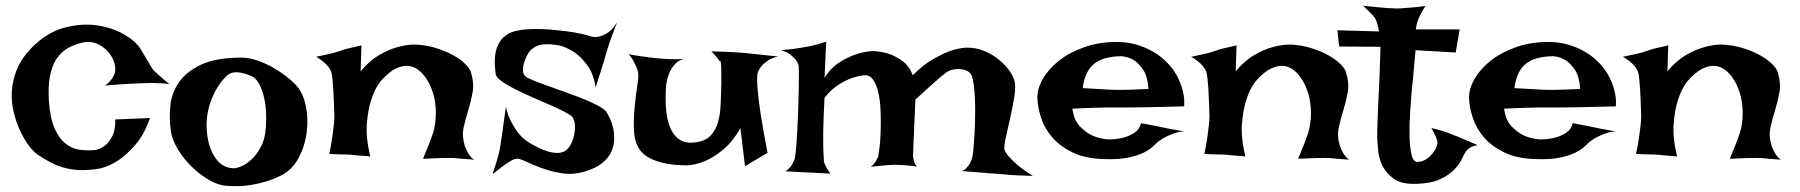

<svg xmlns="http://www.w3.org/2000/svg" viewBox="-20 -635 6168 658"><path d="M560.5 -346.7Q548.8 -348.6 531.7 -349.6Q514.6 -350.6 499 -350.6Q481.4 -350.6 461.9 -349.6Q441.4 -348.6 420.9 -347.7Q403.3 -346.7 381.3 -345.2Q359.4 -343.8 338.9 -341.8Q346.7 -345.7 353 -352.5Q359.4 -359.4 364.3 -366.2Q369.1 -374 373 -382.8Q377.9 -397.5 372.1 -418.5Q366.2 -439.5 351.1 -457Q335.9 -474.6 313 -484.9Q290 -495.1 262.7 -489.3Q233.4 -482.4 210.4 -468.8Q187.5 -455.1 172.4 -431.2Q157.2 -407.2 150.9 -372.6Q144.5 -337.9 147.5 -290Q151.4 -230.5 167 -195.3Q182.6 -160.2 205.1 -142.6Q227.5 -125 254.4 -121.6Q281.2 -118.2 307.6 -121.1Q326.2 -125 341.8 -137.7Q354.5 -148.4 365.2 -168.9Q376 -189.5 375 -225.6L494.1 -230.5Q473.6 -172.9 444.3 -139.2Q415 -105.5 387.7 -86.9Q355.5 -65.4 323.2 -57.6Q283.2 -50.8 252 -52.2Q220.7 -53.7 195.3 -61.5Q169.9 -69.3 148.4 -81.1Q127 -92.8 107.4 -106.4Q94.7 -115.2 79.1 -135.7Q63.5 -156.2 49.8 -185.1Q36.1 -213.9 27.3 -249Q18.6 -284.2 20.5 -321.8Q22.5 -359.4 38.1 -397.5Q53.7 -435.5 87.9 -470.7Q139.6 -523.4 198.7 -539.6Q257.8 -555.7 310.5 -548.3Q363.3 -541 404.3 -517.6Q445.3 -494.1 461.9 -466.8Q478.5 -439.5 486.8 -425.3Q495.1 -411.1 499.5 -403.8Q503.9 -396.5 507.3 -393.1Q510.7 -389.6 517.6 -383.8Q522.5 -378.9 529.3 -373Q535.2 -368.2 543 -361.3Q550.8 -354.5 560.5 -346.7Z M807.6 -437.5Q833 -437.5 860.4 -428.2Q887.7 -418.9 913.1 -404.8Q938.5 -390.6 959.5 -374.5Q980.5 -358.4 994.1 -343.8Q1018.6 -317.4 1027.8 -272.9Q1037.1 -228.5 1031.2 -182.1Q1025.4 -135.7 1003.9 -94.7Q982.4 -53.7 944.3 -34.2Q917 -20.5 890.6 -12.7Q864.3 -4.9 839.8 -1Q815.4 2.9 793.9 2.9Q772.5 2.9 756.8 2Q727.5 0 695.8 -18.6Q664.1 -37.1 636.2 -64.5Q608.4 -91.8 588.9 -124.5Q569.3 -157.2 565.4 -186.5Q559.6 -226.6 563.5 -270.5Q567.4 -314.5 592.3 -351.6Q617.2 -388.7 668.5 -413.1Q719.7 -437.5 807.6 -437.5ZM775.4 -58.6Q786.1 -56.6 804.7 -64Q823.2 -71.3 841.3 -87.9Q859.4 -104.5 873.5 -130.4Q887.7 -156.2 890.6 -193.4Q893.6 -229.5 891.1 -259.8Q888.7 -290 881.8 -313Q875 -335.9 866.2 -350.6Q857.4 -365.2 847.7 -371.1Q831.1 -379.9 807.6 -385.3Q784.2 -390.6 767.6 -382.8Q759.8 -378.9 748 -366.2Q736.3 -353.5 724.6 -334.5Q712.9 -315.4 703.6 -291Q694.3 -266.6 690.4 -240.2Q686.5 -213.9 689 -183.6Q691.4 -153.3 701.2 -126.5Q710.9 -99.6 729 -80.6Q747.1 -61.5 775.4 -58.6Z M1108.4 -107.4Q1115.2 -139.6 1118.7 -164.6Q1122.1 -189.5 1124 -206.1Q1126 -225.6 1126 -239.3Q1125 -255.9 1124.5 -278.8Q1124 -301.8 1122.6 -324.7Q1121.1 -347.7 1119.1 -365.7Q1117.2 -383.8 1114.3 -391.6Q1110.4 -399.4 1103.5 -408.2Q1089.8 -424.8 1063.5 -440.4Q1085.9 -445.3 1102.1 -448.7Q1118.2 -452.1 1128.9 -455.1Q1140.6 -459 1149.4 -461.9Q1157.2 -464.8 1168 -467.8Q1176.8 -469.7 1189.5 -472.7Q1202.1 -475.6 1218.8 -479.5L1215.8 -390.6Q1247.1 -427.7 1279.3 -446.3Q1311.5 -464.8 1339.8 -472.7Q1372.1 -482.4 1403.3 -482.4Q1442.4 -480.5 1476.1 -469.7Q1509.8 -459 1534.7 -444.8Q1559.6 -430.7 1575.2 -415Q1590.8 -399.4 1593.8 -387.7Q1605.5 -349.6 1599.6 -317.9Q1593.8 -286.1 1584.5 -256.3Q1575.2 -226.6 1568.8 -197.3Q1562.5 -168 1573.2 -133.8Q1577.1 -125 1581.1 -116.2Q1585 -108.4 1590.8 -100.6Q1596.7 -92.8 1604.5 -87.9Q1593.8 -88.9 1583 -89.4Q1572.3 -89.8 1563.5 -90.8Q1552.7 -91.8 1543.9 -92.8Q1534.2 -93.8 1517.6 -93.8Q1489.3 -93.8 1429.7 -90.8Q1438.5 -111.3 1443.8 -125.5Q1449.2 -139.6 1453.1 -148.4Q1457 -159.2 1459 -165Q1470.7 -193.4 1473.1 -229.5Q1475.6 -265.6 1467.8 -302.7Q1464.8 -315.4 1458 -333Q1451.2 -350.6 1439.9 -367.2Q1428.7 -383.8 1413.6 -395.5Q1398.4 -407.2 1378.9 -409.2Q1359.4 -411.1 1335.4 -399.4Q1311.5 -387.7 1284.2 -356.4Q1263.7 -330.1 1252 -292Q1241.2 -259.8 1237.3 -211.4Q1233.4 -163.1 1249 -98.6Q1235.4 -100.6 1223.6 -101.1Q1211.9 -101.6 1204.1 -102.5Q1194.3 -103.5 1186.5 -104.5Q1177.7 -104.5 1167 -105.5Q1157.2 -105.5 1142.6 -106Q1127.9 -106.4 1108.4 -107.4Z M2094.7 -557.6Q2085.9 -536.1 2079.6 -518.6Q2073.2 -501 2068.4 -487.3Q2063.5 -471.7 2059.6 -460Q2055.7 -446.3 2050.8 -428.7Q2045.9 -413.1 2038.6 -390.1Q2031.2 -367.2 2021.5 -335.9Q2013.7 -382.8 1993.2 -410.6Q1972.7 -438.5 1951.2 -454.1Q1925.8 -471.7 1896.5 -479.5Q1843.8 -488.3 1820.3 -477.5Q1796.9 -466.8 1789.1 -450.2Q1785.2 -443.4 1780.8 -433.1Q1776.4 -422.9 1773.9 -412.1Q1771.5 -401.4 1772.5 -390.6Q1773.4 -379.9 1781.2 -373Q1786.1 -368.2 1806.6 -359.9Q1827.1 -351.6 1856 -341.3Q1884.8 -331.1 1917.5 -319.3Q1950.2 -307.6 1979.5 -295.9Q2008.8 -284.2 2030.3 -272.5Q2051.8 -260.7 2058.6 -251Q2064.5 -241.2 2071.8 -225.1Q2079.1 -209 2082.5 -189.9Q2085.9 -170.9 2084.5 -150.9Q2083 -130.9 2073.2 -111.3Q2063.5 -91.8 2042.5 -75.2Q2021.5 -58.6 1986.3 -47.9Q1945.3 -35.2 1907.2 -41Q1869.1 -46.9 1837.4 -58.6Q1805.7 -70.3 1782.2 -81.5Q1758.8 -92.8 1749 -90.8Q1738.3 -88.9 1724.6 -80.1Q1710.9 -71.3 1698.7 -62Q1686.5 -52.7 1677.7 -45.4Q1668.9 -38.1 1668.9 -40Q1668.9 -42 1672.4 -51.8Q1675.8 -61.5 1680.2 -75.7Q1684.6 -89.8 1689 -106.9Q1693.4 -124 1695.3 -139.6Q1697.3 -152.3 1700.2 -170.9Q1702.1 -187.5 1705.6 -211.4Q1709 -235.4 1713.9 -269.5Q1718.8 -244.1 1728 -225.6Q1737.3 -207 1746.1 -193.4Q1756.8 -177.7 1766.6 -167Q1781.2 -153.3 1801.3 -141.6Q1821.3 -129.9 1841.8 -121.6Q1862.3 -113.3 1880.9 -111.3Q1899.4 -109.4 1912.1 -115.2Q1924.8 -121.1 1934.1 -136.7Q1943.4 -152.3 1947.3 -170.9Q1951.2 -189.5 1950.2 -206.5Q1949.2 -223.6 1941.4 -234.4Q1935.5 -241.2 1914.6 -252Q1893.6 -262.7 1864.7 -275.4Q1835.9 -288.1 1804.2 -301.8Q1772.5 -315.4 1744.6 -329.6Q1716.8 -343.8 1698.7 -356.9Q1680.7 -370.1 1678.7 -380.9Q1676.8 -396.5 1675.8 -415.5Q1674.8 -434.6 1678.2 -453.6Q1681.6 -472.7 1691.9 -490.2Q1702.1 -507.8 1722.7 -519.5Q1736.3 -527.3 1758.8 -531.2Q1781.2 -535.2 1808.6 -535.6Q1835.9 -536.1 1865.2 -533.7Q1894.5 -531.2 1921.4 -527.8Q1948.2 -524.4 1970.2 -519.5Q1992.2 -514.6 2003.9 -510.7Q2017.6 -505.9 2033.2 -509.8Q2046.9 -512.7 2062.5 -522.5Q2078.1 -532.2 2094.7 -557.6Z M2134.8 -449.2Q2160.2 -444.3 2179.2 -441.9Q2198.2 -439.5 2211.9 -437.5Q2227.5 -435.5 2239.3 -434.6Q2251 -433.6 2266.6 -432.6Q2293 -431.6 2340.8 -432.6Q2312.5 -434.6 2296.4 -418.5Q2280.3 -402.3 2272.5 -381.8Q2262.7 -357.4 2261.7 -325.2Q2259.8 -282.2 2264.2 -247.6Q2268.6 -212.9 2280.8 -189Q2293 -165 2313.5 -153.8Q2334 -142.6 2366.2 -147.5Q2398.4 -152.3 2415.5 -170.4Q2432.6 -188.5 2440.4 -215.3Q2448.2 -242.2 2449.7 -276.4Q2451.2 -310.5 2452.1 -347.7Q2452.1 -384.8 2451.7 -400.9Q2451.2 -417 2450.2 -421.9Q2449.2 -426.8 2447.3 -426.3Q2445.3 -425.8 2442.4 -430.7Q2440.4 -434.6 2436.5 -438.5Q2433.6 -442.4 2428.7 -447.8Q2423.8 -453.1 2418 -459Q2443.4 -458 2463.4 -457.5Q2483.4 -457 2497.1 -456.1Q2512.7 -455.1 2524.4 -454.1Q2535.2 -453.1 2552.7 -451.2Q2567.4 -449.2 2590.8 -447.3Q2614.3 -445.3 2646.5 -441.4Q2624 -436.5 2610.4 -426.8Q2596.7 -417 2588.9 -407.2Q2580.1 -396.5 2576.2 -383.8Q2573.2 -367.2 2576.2 -333Q2578.1 -302.7 2585.9 -250Q2593.8 -197.3 2610.4 -111.3L2533.2 -65.4L2517.6 -195.3Q2489.3 -147.5 2457.5 -121.6Q2425.8 -95.7 2398.4 -84Q2366.2 -70.3 2335.9 -68.4Q2295.9 -68.4 2267.1 -73.7Q2238.3 -79.1 2217.8 -87.9Q2197.3 -96.7 2185.1 -107.9Q2172.9 -119.1 2167 -130.9Q2153.3 -155.3 2152.3 -193.8Q2151.4 -232.4 2155.3 -271Q2159.2 -309.6 2164.1 -341.8Q2168.9 -374 2167 -385.7Q2165 -394.5 2161.1 -405.3Q2157.2 -414.1 2151.4 -425.3Q2145.5 -436.5 2134.8 -449.2Z M2656.2 -462.9Q2678.7 -464.8 2694.8 -466.8Q2710.9 -468.8 2721.7 -470.7Q2734.4 -472.7 2743.2 -474.6Q2752 -475.6 2762.7 -478.5Q2772.5 -480.5 2784.7 -483.9Q2796.9 -487.3 2811.5 -492.2L2805.7 -368.2Q2827.1 -402.3 2855.5 -420.4Q2883.8 -438.5 2909.2 -447.3Q2939.5 -458 2969.7 -460Q3001 -459 3027.3 -450.2Q3049.8 -442.4 3072.8 -425.8Q3095.7 -409.2 3108.4 -377Q3141.6 -411.1 3174.3 -430.2Q3207 -449.2 3232.4 -459Q3262.7 -469.7 3289.1 -471.7Q3324.2 -472.7 3354 -460Q3383.8 -447.3 3406.2 -428.2Q3428.7 -409.2 3442.4 -388.2Q3456.1 -367.2 3458 -351.6Q3460.9 -330.1 3455.1 -296.4Q3449.2 -262.7 3441.4 -228Q3433.6 -193.4 3427.2 -164.6Q3420.9 -135.7 3421.9 -124Q3424.8 -114.3 3435.5 -100.6Q3445.3 -88.9 3464.4 -71.8Q3483.4 -54.7 3519.5 -32.2Q3488.3 -33.2 3464.4 -34.2Q3440.4 -35.2 3423.8 -37.1Q3404.3 -39.1 3389.6 -40Q3377.9 -40 3361.3 -42Q3347.7 -43 3325.7 -44.9Q3303.7 -46.9 3275.4 -48.8Q3286.1 -51.8 3293 -60.1Q3299.8 -68.4 3304.7 -76.2Q3309.6 -85.9 3312.5 -97.7Q3314.5 -107.4 3316.4 -128.9Q3318.4 -150.4 3319.8 -177.7Q3321.3 -205.1 3321.8 -235.4Q3322.3 -265.6 3321.3 -293Q3320.3 -320.3 3317.4 -342.8Q3314.5 -365.2 3309.6 -377Q3305.7 -385.7 3295.9 -391.1Q3286.1 -396.5 3273.4 -397.9Q3260.7 -399.4 3248 -397Q3235.4 -394.5 3225.6 -388.7Q3216.8 -381.8 3202.1 -370.1Q3189.5 -359.4 3168.9 -340.8Q3148.4 -322.3 3117.2 -293.9Q3114.3 -232.4 3112.8 -194.8Q3111.3 -157.2 3110.4 -137.7Q3109.4 -114.3 3109.4 -105.5Q3108.4 -97.7 3110.4 -90.8Q3112.3 -76.2 3122.1 -63.5Q3110.4 -66.4 3097.2 -67.4Q3084 -68.4 3073.2 -69.3Q3060.5 -70.3 3047.9 -70.3Q3037.1 -70.3 3024.4 -69.3Q3013.7 -68.4 2998 -66.9Q2982.4 -65.4 2963.9 -63.5Q2971.7 -68.4 2976.6 -75.2Q2981.4 -82 2984.4 -87.9Q2988.3 -94.7 2990.2 -100.6Q2991.2 -106.4 2994.1 -129.4Q2997.1 -152.3 2998 -183.6Q2999 -214.8 2998 -249.5Q2997.1 -284.2 2991.2 -313Q2985.4 -341.8 2973.1 -360.4Q2960.9 -378.9 2941.4 -377Q2918 -375 2893.6 -365.2Q2873 -357.4 2849.6 -341.8Q2826.2 -326.2 2805.7 -299.8Q2801.8 -226.6 2801.3 -183.6Q2800.8 -140.6 2801.8 -118.2Q2802.7 -91.8 2803.7 -82Q2804.7 -75.2 2808.6 -68.4Q2811.5 -62.5 2815.9 -54.7Q2820.3 -46.9 2826.2 -40L2670.9 -47.9Q2678.7 -51.8 2684.6 -58.1Q2690.4 -64.5 2694.3 -71.3Q2698.2 -79.1 2702.1 -86.9Q2705.1 -93.8 2707.5 -119.1Q2710 -144.5 2711.9 -179.2Q2713.9 -213.9 2715.3 -252.4Q2716.8 -291 2717.3 -324.7Q2717.8 -358.4 2717.8 -382.3Q2717.8 -406.2 2716.8 -411.1Q2713.9 -420.9 2706.1 -431.6Q2699.2 -439.5 2687.5 -448.7Q2675.8 -458 2656.2 -462.9Z M3778.3 -157.2Q3805.7 -157.2 3829.1 -163.1Q3848.6 -168 3866.7 -179.2Q3884.8 -190.4 3890.6 -212.9Q3910.2 -209 3923.8 -206.5Q3937.5 -204.1 3947.3 -202.1Q3958 -199.2 3965.8 -198.2Q3973.6 -196.3 3984.4 -194.3Q3994.1 -192.4 4008.3 -189.9Q4022.5 -187.5 4042 -183.6Q4027.3 -185.5 4012.2 -180.7Q3997.1 -175.8 3983.4 -169.9Q3967.8 -163.1 3954.1 -153.3Q3945.3 -147.5 3934.1 -135.7Q3922.9 -124 3902.3 -113.3Q3881.8 -102.5 3848.1 -95.2Q3814.5 -87.9 3761.7 -89.8Q3698.2 -91.8 3655.3 -112.8Q3612.3 -133.8 3585.9 -164.6Q3559.6 -195.3 3547.9 -231.4Q3536.1 -267.6 3535.2 -298.8Q3534.2 -330.1 3553.7 -364.3Q3573.2 -398.4 3608.9 -426.8Q3644.5 -455.1 3695.3 -473.1Q3746.1 -491.2 3806.6 -491.2Q3841.8 -491.2 3871.6 -482.9Q3901.4 -474.6 3926.3 -460.9Q3951.2 -447.3 3969.7 -430.2Q3988.3 -413.1 4001 -395.5Q4013.7 -377 4022.5 -356.4Q4030.3 -338.9 4035.2 -316.4Q4040 -293.9 4038.1 -270.5Q3963.9 -268.6 3918.5 -267.6Q3873 -266.6 3847.7 -266.6H3803.7H3770.5Q3752.9 -266.6 3724.6 -265.6Q3696.3 -264.6 3655.3 -262.7Q3660.2 -223.6 3680.2 -202.6Q3700.2 -181.6 3722.7 -170.9Q3748 -159.2 3778.3 -157.2ZM3690.4 -333Q3721.7 -331.1 3742.7 -330.1Q3763.7 -329.1 3777.3 -328.1Q3792 -327.1 3800.8 -327.1H3825.2Q3849.6 -327.1 3916 -330.1Q3913.1 -373 3897.9 -395.5Q3882.8 -418 3866.2 -428.7Q3846.7 -440.4 3823.2 -442.4Q3759.8 -441.4 3729 -416Q3698.2 -390.6 3690.4 -333Z M4107.4 -107.4Q4114.3 -139.6 4117.7 -164.6Q4121.1 -189.5 4123 -206.1Q4125 -225.6 4125 -239.3Q4124 -255.9 4123.5 -278.8Q4123 -301.8 4121.6 -324.7Q4120.1 -347.7 4118.2 -365.7Q4116.2 -383.8 4113.3 -391.6Q4109.4 -399.4 4102.5 -408.2Q4088.9 -424.8 4062.5 -440.4Q4085 -445.3 4101.1 -448.7Q4117.2 -452.1 4127.9 -455.1Q4139.6 -459 4148.4 -461.9Q4156.2 -464.8 4167 -467.8Q4175.8 -469.7 4188.5 -472.7Q4201.2 -475.6 4217.8 -479.5L4214.8 -390.6Q4246.1 -427.7 4278.3 -446.3Q4310.5 -464.8 4338.9 -472.7Q4371.1 -482.4 4402.3 -482.4Q4441.4 -480.5 4475.1 -469.7Q4508.8 -459 4533.7 -444.8Q4558.6 -430.7 4574.2 -415Q4589.8 -399.4 4592.8 -387.7Q4604.5 -349.6 4598.6 -317.9Q4592.8 -286.1 4583.5 -256.3Q4574.2 -226.6 4567.9 -197.3Q4561.5 -168 4572.3 -133.8Q4576.2 -125 4580.1 -116.2Q4584 -108.4 4589.8 -100.6Q4595.7 -92.8 4603.5 -87.9Q4592.8 -88.9 4582 -89.4Q4571.3 -89.8 4562.5 -90.8Q4551.8 -91.8 4543 -92.8Q4533.2 -93.8 4516.6 -93.8Q4488.3 -93.8 4428.7 -90.8Q4437.5 -111.3 4442.9 -125.5Q4448.2 -139.6 4452.1 -148.4Q4456.1 -159.2 4458 -165Q4469.7 -193.4 4472.2 -229.5Q4474.6 -265.6 4466.8 -302.7Q4463.9 -315.4 4457 -333Q4450.2 -350.6 4439 -367.2Q4427.7 -383.8 4412.6 -395.5Q4397.5 -407.2 4377.9 -409.2Q4358.4 -411.1 4334.5 -399.4Q4310.5 -387.7 4283.2 -356.4Q4262.7 -330.1 4251 -292Q4240.2 -259.8 4236.3 -211.4Q4232.4 -163.1 4248 -98.6Q4234.4 -100.6 4222.7 -101.1Q4210.9 -101.6 4203.1 -102.5Q4193.4 -103.5 4185.5 -104.5Q4176.8 -104.5 4166 -105.5Q4156.2 -105.5 4141.6 -106Q4127 -106.4 4107.4 -107.4Z M4651.4 -615.2Q4680.7 -612.3 4700.7 -610.4Q4720.7 -608.4 4733.4 -607.4Q4748 -606.4 4756.8 -606.4Q4765.6 -605.5 4780.3 -606.4Q4793 -607.4 4813.5 -608.9Q4834 -610.4 4865.2 -614.3Q4858.4 -604.5 4854.5 -597.2Q4850.6 -589.8 4847.7 -584L4841.8 -572.3Q4839.8 -566.4 4837.9 -560.5Q4835.9 -555.7 4834.5 -548.8Q4833 -542 4832 -534.2H4982.4L4968.8 -455.1L4831.1 -462.9Q4826.2 -413.1 4824.2 -385.7Q4822.3 -358.4 4820.3 -345.7L4818.4 -328.1Q4815.4 -291 4812.5 -247.6Q4809.6 -204.1 4810.5 -167Q4811.5 -129.9 4817.4 -105Q4823.2 -80.1 4837.9 -80.1Q4852.5 -80.1 4865.2 -87.9Q4877.9 -95.7 4887.2 -106.4Q4896.5 -117.2 4901.4 -128.4Q4906.2 -139.6 4906.2 -145.5Q4906.2 -151.4 4903.3 -159.2Q4898.4 -173.8 4885.7 -196.3Q4914.1 -189.5 4935.5 -182.6Q4946.3 -178.7 4955.1 -174.8Q4964.8 -170.9 4977.5 -166Q4988.3 -161.1 5004.9 -154.3Q5021.5 -147.5 5043.9 -137.7Q5022.5 -133.8 5012.7 -125Q5006.8 -121.1 5003.9 -116.2Q4997.1 -105.5 4988.3 -87.4Q4979.5 -69.3 4961.9 -51.8Q4944.3 -34.2 4914.6 -20.5Q4884.8 -6.8 4835 -4.9Q4783.2 -2.9 4756.3 -22.5Q4729.5 -42 4717.3 -67.9Q4705.1 -93.8 4703.1 -119.1Q4701.2 -144.5 4700.2 -153.3Q4699.2 -162.1 4700.2 -197.3Q4701.2 -232.4 4703.1 -274.9Q4705.1 -317.4 4707 -356.9Q4709 -396.5 4709 -415Q4709 -424.8 4710 -435.5Q4710 -444.3 4710.4 -454.6Q4710.9 -464.8 4710.9 -474.6L4569.3 -475.6L4563.5 -531.2L4706.1 -527.3Q4704.1 -538.1 4701.7 -547.4Q4699.2 -556.6 4697.3 -562.5Q4694.3 -569.3 4691.4 -574.2Q4687.5 -579.1 4682.6 -585Q4677.7 -589.8 4669.9 -597.7Q4662.1 -605.5 4651.4 -615.2Z M5257.8 -157.2Q5285.2 -157.2 5308.6 -163.1Q5328.1 -168 5346.2 -179.2Q5364.3 -190.4 5370.1 -212.9Q5389.6 -209 5403.3 -206.5Q5417 -204.1 5426.8 -202.1Q5437.5 -199.2 5445.3 -198.2Q5453.1 -196.3 5463.9 -194.3Q5473.6 -192.4 5487.8 -189.9Q5502 -187.5 5521.5 -183.6Q5506.8 -185.5 5491.7 -180.7Q5476.6 -175.8 5462.9 -169.9Q5447.3 -163.1 5433.6 -153.3Q5424.8 -147.5 5413.6 -135.7Q5402.3 -124 5381.8 -113.3Q5361.3 -102.5 5327.6 -95.2Q5293.9 -87.9 5241.2 -89.8Q5177.7 -91.8 5134.8 -112.8Q5091.8 -133.8 5065.4 -164.6Q5039.1 -195.3 5027.3 -231.4Q5015.6 -267.6 5014.6 -298.8Q5013.7 -330.1 5033.2 -364.3Q5052.7 -398.4 5088.4 -426.8Q5124 -455.1 5174.8 -473.1Q5225.6 -491.2 5286.1 -491.2Q5321.3 -491.2 5351.1 -482.9Q5380.9 -474.6 5405.8 -460.9Q5430.7 -447.3 5449.2 -430.2Q5467.8 -413.1 5480.5 -395.5Q5493.2 -377 5502 -356.4Q5509.8 -338.9 5514.6 -316.4Q5519.5 -293.9 5517.6 -270.5Q5443.4 -268.6 5397.9 -267.6Q5352.5 -266.6 5327.1 -266.6H5283.2H5250Q5232.4 -266.6 5204.1 -265.6Q5175.8 -264.6 5134.8 -262.7Q5139.6 -223.6 5159.7 -202.6Q5179.7 -181.6 5202.1 -170.9Q5227.5 -159.2 5257.8 -157.2ZM5169.9 -333Q5201.2 -331.1 5222.2 -330.1Q5243.2 -329.1 5256.8 -328.1Q5271.5 -327.1 5280.3 -327.1H5304.7Q5329.1 -327.1 5395.5 -330.1Q5392.6 -373 5377.4 -395.5Q5362.3 -418 5345.7 -428.7Q5326.2 -440.4 5302.7 -442.4Q5239.3 -441.4 5208.5 -416Q5177.7 -390.6 5169.9 -333Z M5586.9 -107.4Q5593.8 -139.6 5597.2 -164.6Q5600.6 -189.5 5602.5 -206.1Q5604.5 -225.6 5604.5 -239.3Q5603.5 -255.9 5603 -278.8Q5602.5 -301.8 5601.1 -324.7Q5599.6 -347.7 5597.7 -365.7Q5595.7 -383.8 5592.8 -391.6Q5588.9 -399.4 5582 -408.2Q5568.4 -424.8 5542 -440.4Q5564.5 -445.3 5580.6 -448.7Q5596.7 -452.1 5607.4 -455.1Q5619.1 -459 5627.9 -461.9Q5635.7 -464.8 5646.5 -467.8Q5655.3 -469.7 5668 -472.7Q5680.7 -475.6 5697.3 -479.5L5694.3 -390.6Q5725.6 -427.7 5757.8 -446.3Q5790 -464.8 5818.4 -472.7Q5850.6 -482.4 5881.8 -482.4Q5920.9 -480.5 5954.6 -469.7Q5988.3 -459 6013.2 -444.8Q6038.1 -430.7 6053.7 -415Q6069.3 -399.4 6072.3 -387.7Q6084 -349.6 6078.1 -317.9Q6072.3 -286.1 6063 -256.3Q6053.7 -226.6 6047.4 -197.3Q6041 -168 6051.8 -133.8Q6055.7 -125 6059.6 -116.2Q6063.5 -108.4 6069.3 -100.6Q6075.2 -92.8 6083 -87.9Q6072.3 -88.9 6061.5 -89.4Q6050.8 -89.8 6042 -90.8Q6031.2 -91.8 6022.5 -92.8Q6012.7 -93.8 5996.1 -93.8Q5967.8 -93.8 5908.2 -90.8Q5917 -111.3 5922.4 -125.5Q5927.7 -139.6 5931.6 -148.4Q5935.5 -159.2 5937.5 -165Q5949.2 -193.4 5951.7 -229.5Q5954.1 -265.6 5946.3 -302.7Q5943.4 -315.4 5936.5 -333Q5929.7 -350.6 5918.5 -367.2Q5907.2 -383.8 5892.1 -395.5Q5877 -407.2 5857.4 -409.2Q5837.9 -411.1 5814 -399.4Q5790 -387.7 5762.7 -356.4Q5742.2 -330.1 5730.5 -292Q5719.7 -259.8 5715.8 -211.4Q5711.9 -163.1 5727.5 -98.6Q5713.9 -100.6 5702.1 -101.1Q5690.4 -101.6 5682.6 -102.5Q5672.9 -103.5 5665 -104.5Q5656.2 -104.5 5645.5 -105.5Q5635.7 -105.5 5621.1 -106Q5606.4 -106.4 5586.9 -107.4Z"/></svg>

Font: Irish Grover
Style: Regular
Weight: 400
Designer: Squid
Foundry: Font Diner, Inc DBA Sideshow
Version: Version 1.000